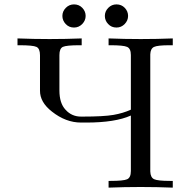

<svg xmlns="http://www.w3.org/2000/svg" viewBox="-20 -859 873 879"><path d="M60.1 -651.9V-683.1Q134.3 -680.2 207 -680.2Q279.8 -680.2 354 -683.1V-651.9H344.2Q284.2 -651.9 268.1 -644.5Q252 -637.2 252 -606.9V-444.8Q252 -386.7 279.8 -356.9Q308.6 -324.7 352.1 -325.2H356.9Q455.1 -325.2 499.5 -333Q543.9 -340.8 579.1 -356.9V-606.9Q579.1 -636.7 562 -644.3Q544.9 -651.9 484.9 -651.9H477.1V-683.1Q550.3 -680.2 624.3 -680.2Q698.2 -680.2 771 -683.1V-651.9H756.8Q700.7 -651.9 684.8 -644Q668.9 -636.2 668 -609.9V-74.2Q668.9 -46.4 685.5 -38.6Q702.1 -30.8 757.8 -30.8H771V0Q697.8 -2.9 623.8 -2.9Q549.8 -2.9 477.1 0V-30.8H485.8Q544.9 -30.8 562 -38.3Q579.1 -45.9 579.1 -76.2V-330.1Q507.3 -297.9 375 -297.9H351.1Q281.2 -297.9 217.8 -348.1Q162.6 -391.1 163.1 -443.8V-606Q163.1 -636.7 147 -644.3Q130.9 -651.9 67.9 -651.9ZM318.8 -838.9Q341.8 -838.9 356.9 -823Q372.1 -807.1 372.1 -786.1Q372.1 -765.1 356.4 -749Q340.8 -732.9 318.8 -732.9Q295.9 -732.9 280.8 -749Q265.6 -765.1 265.6 -786.1Q265.6 -807.1 281.2 -823Q296.9 -838.9 318.8 -838.9ZM513.2 -838.9Q536.1 -838.9 551.3 -823Q566.4 -807.1 566.4 -786.1Q566.4 -765.1 550.8 -749Q535.2 -732.9 513.2 -732.9Q490.2 -732.9 475.1 -749Q460 -765.1 460 -786.1Q460 -807.1 475.6 -823Q491.2 -838.9 513.2 -838.9Z"/></svg>

Font: CMU Serif Upright Italic
Style: UprightItalic
Weight: 500
Version: Version 0.7.0